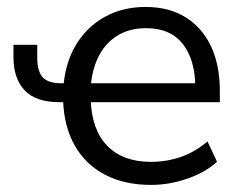

<svg xmlns="http://www.w3.org/2000/svg" viewBox="-20 -515 668 544"><path d="M407.8 8.9Q332.6 8.9 277.2 -20.1Q221.9 -49.2 191.6 -103Q161.2 -156.9 158.9 -230.1L167.7 -225.5H149Q81.1 -225.5 49.7 -259.2Q18.2 -292.8 18.2 -353V-388.1H85.5V-352.5Q85.5 -312.8 101.1 -295.9Q116.7 -279 154.6 -279H166.4L159.9 -272.6Q165.8 -340.2 196.7 -390.3Q227.6 -440.3 278 -467.8Q328.4 -495.3 392.3 -495.3Q458.6 -495.3 505.4 -466.3Q552.2 -437.4 577.6 -384.3Q602.9 -331.1 602.9 -256.7V-225.5H232.1L237.1 -230Q240.5 -145.6 284.8 -101Q329.1 -56.4 407.7 -56.4Q451.3 -56.4 491.3 -69.9Q531.3 -83.5 567.9 -114.2L594.9 -56.7Q562.1 -26.7 511 -8.9Q459.8 8.9 407.8 8.9ZM394.1 -435.2Q347.5 -435.2 314 -414.9Q280.4 -394.7 261.3 -358.8Q242.1 -322.9 237.6 -275.1L231.1 -279H549.9L533.4 -265.6Q533.4 -345.2 498.1 -390.2Q462.8 -435.2 394.1 -435.2Z"/></svg>

Font: Nunito Sans 12pt ExtraLight
Style: Regular
Weight: 200
Designer: Vernon Adams
Foundry: Vernon Adams
Version: Version 3.101;gftools[0.9.27]